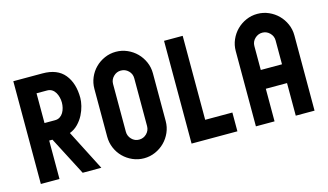

<svg xmlns="http://www.w3.org/2000/svg" viewBox="-86 -1012 2226 1303"><g transform="rotate(-15 1026.5 -361.0)"><path d="M219 -270H196V0H65V-722H270Q374 -722 424.5 -660Q475 -598 475 -495Q475 -471 467.5 -440Q460 -409 444.5 -378.5Q429 -348 404 -322Q379 -296 345 -283L490 0H359ZM196 -393H270Q290 -393 304.5 -402.5Q319 -412 328 -427Q337 -442 341.5 -460.5Q346 -479 346 -497Q346 -515 341.5 -533.5Q337 -552 328 -567.5Q319 -583 304.5 -592.5Q290 -602 270 -602H196Z M788 -735Q830 -735 867.5 -718.5Q905 -702 933 -674Q961 -646 977.5 -608.5Q994 -571 994 -529V-193Q994 -151 977.5 -113.5Q961 -76 933 -48Q905 -20 867.5 -3.5Q830 13 788 13Q746 13 708.5 -3.5Q671 -20 643 -48Q615 -76 599 -113.5Q583 -151 583 -193V-529Q583 -571 599 -608.5Q615 -646 643 -674Q671 -702 708.5 -718.5Q746 -735 788 -735ZM863 -529Q863 -560 841 -581.5Q819 -603 788 -603Q758 -603 736 -581Q714 -559 714 -529V-193Q714 -163 735.5 -140.5Q757 -118 788 -118Q819 -118 841 -140Q863 -162 863 -193Z M1124 0V-722H1255V-132H1446V0Z M1856 -229H1707V0H1576V-529Q1576 -571 1592.5 -608.5Q1609 -646 1637 -674Q1665 -702 1702.5 -718.5Q1740 -735 1782 -735Q1824 -735 1861.5 -718.5Q1899 -702 1927 -674Q1955 -646 1971.5 -608.5Q1988 -571 1988 -529V0H1856ZM1856 -361V-529Q1856 -559 1834 -581Q1812 -603 1782 -603Q1752 -603 1729.5 -581.5Q1707 -560 1707 -529V-361Z"/></g></svg>

Font: PostBus
Style: Regular
Weight: 400
Designer: Peter Wiegel
Version: Version 1.001